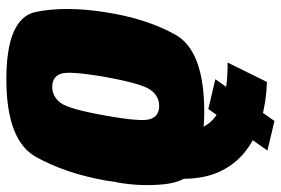

<svg xmlns="http://www.w3.org/2000/svg" viewBox="-156 -700 861 588"><g transform="rotate(90 274.0 -406.5)"><path d="M223 4Q410.5 4 461 -86.5Q511.5 -177 533.5 -301Q552.5 -411 524.5 -506.5Q496.5 -602 323 -602Q135.5 -602 86.2 -512.8Q37 -423.5 18 -300Q-1.5 -177 17 -86.5Q35.5 4 223 4ZM246.5 -136.5Q216 -136.5 206.5 -162.5Q197 -188.5 216.5 -300Q236.5 -411 255.8 -437.5Q275 -464 305 -464Q335.5 -464 345 -437.5Q354.5 -411 334.5 -300Q315 -188.5 295.8 -162.5Q276.5 -136.5 246.5 -136.5ZM538.5 -332.5Q545.5 -368.5 547 -407.2Q548.5 -446 544.5 -481.5Q540.5 -517 528 -539.5Q527.5 -606 504.2 -653.2Q481 -700.5 440.2 -731Q399.5 -761.5 346 -776.8Q292.5 -792 231.5 -794L172 -673.5Q228.5 -674 268.8 -665.2Q309 -656.5 334.8 -638.2Q360.5 -620 373 -590.8Q385.5 -561.5 386 -518.8Q386.5 -476 375.5 -419.5ZM314.5 -614.5 441.5 -795.5 351 -817 223 -636Z"/></g></svg>

Font: Anybody Condensed Black
Style: Italic
Weight: 900
Width: 3
Italic angle: -10°
Version: Version 1.113;gftools[0.9.25]